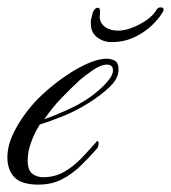

<svg xmlns="http://www.w3.org/2000/svg" viewBox="-28 -493 463 520"><path d="M76 7Q30 7 11 -13Q-8 -33 -8 -67Q-8 -100 10.5 -136.5Q29 -173 57 -206Q74 -226 99 -248Q124 -270 153 -289.5Q182 -309 210.5 -321.5Q239 -334 261 -334Q273 -334 283 -328.5Q293 -323 293 -305Q293 -280 269 -257.5Q245 -235 215 -216Q181 -194 144 -179Q107 -164 80 -156Q65 -132 56 -107Q47 -82 47 -58Q47 -32 59.5 -22.5Q72 -13 89 -13Q120 -13 145.5 -27.5Q171 -42 193 -65Q215 -88 235 -111Q239 -111 239 -105Q239 -96 235 -91Q215 -68 191.5 -45Q168 -22 140 -7.5Q112 7 76 7ZM92 -170Q118 -179 153.5 -195Q189 -211 216 -230Q222 -234 237 -246.5Q252 -259 265 -274.5Q278 -290 278 -302Q278 -318 262 -318Q245 -318 223.5 -303Q202 -288 189 -277Q165 -255 139 -228Q113 -201 92 -170ZM274 -379Q252 -379 235 -392Q218 -405 218 -430Q218 -433 218 -436Q218 -439 219 -442Q220 -446 221 -450Q222 -454 223 -458Q228 -472 237 -472Q244 -472 243 -457Q243 -455 242.5 -453Q242 -451 242 -449Q242 -431 256 -420.5Q270 -410 292 -410Q309 -410 330 -418Q351 -426 369.5 -439Q388 -452 397 -468Q400 -473 408 -473Q415 -473 415 -467Q415 -464 412 -459Q402 -442 382.5 -423.5Q363 -405 335.5 -392Q308 -379 274 -379Z"/></svg>

Font: Luxurious Script
Style: Regular
Weight: 400
Designer: Robert E. Leuschke
Foundry: Robert E. Leuschke
Version: Version 1.010; ttfautohint (v1.8.3)